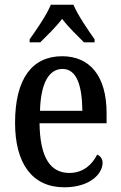

<svg xmlns="http://www.w3.org/2000/svg" viewBox="-20 -786 513 816"><path d="M106 -619V-606H151C180 -635 218 -671 244 -706C270 -671 309 -634 337 -606H382V-619C355 -657 311 -721 292 -766H196C178 -721 133 -657 106 -619ZM253 10C366 10 416 -50 416 -94C416 -112 405 -124 393 -129C372 -87 334 -51 275 -51C194 -51 150 -116 148 -262H433V-305C433 -463 362 -547 244 -547C117 -547 44 -452 44 -264C44 -90 118 10 253 10ZM330 -315H150C153 -429 186 -493 246 -493C306 -493 329 -422 330 -315Z"/></svg>

Font: Noto Serif Ethiopic Condensed Medium
Style: Regular
Weight: 500
Width: 3
Designer: Monotype Design Team
Foundry: Monotype Imaging Inc.
Version: Version 2.102